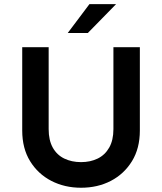

<svg xmlns="http://www.w3.org/2000/svg" viewBox="-20 -881 772 915"><path d="M366.2 13.7Q288.1 13.7 224.6 -19Q161.1 -51.8 123.5 -112.8Q85.9 -173.8 85.9 -258.8V-656.2H211.9V-265.6Q211.9 -212.9 231.4 -177.7Q251 -142.6 286.1 -125.5Q321.3 -108.4 366.2 -108.4Q411.1 -108.4 445.8 -125.5Q480.5 -142.6 500.5 -177.7Q520.5 -212.9 520.5 -265.6V-656.2H646.5V-258.8Q646.5 -173.8 608.9 -112.8Q571.3 -51.8 508.3 -19Q445.3 13.7 366.2 13.7ZM302.7 -723.6 406.2 -861.3H533.2L398.4 -723.6Z"/></svg>

Font: Sen SemiBold
Style: Regular
Weight: 600
Designer: Kosal Sen, Philatype
Foundry: Philatype
Version: Version 2.000;gftools[0.9.31]